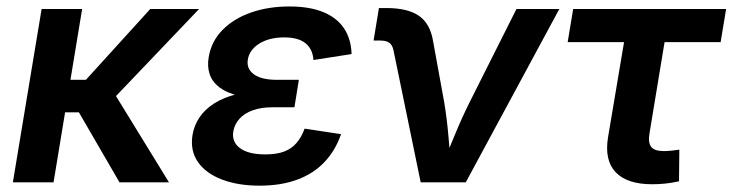

<svg xmlns="http://www.w3.org/2000/svg" viewBox="-20 -567 2278 597"><path d="M235.4 -539.1 146.5 0H20L109.4 -539.1ZM599.1 -539.1 292.5 -217.8H147.9L163.1 -318.8H247.1L447.3 -539.1ZM351.6 0 222.7 -222.2 323.7 -295.9 505.4 0Z M787.1 10.3Q720.2 10.3 670.2 -8.8Q620.1 -27.8 595.5 -63.2Q570.8 -98.6 578.6 -147.5Q583.5 -176.8 600.1 -201.7Q616.7 -226.6 645.5 -245.1Q674.3 -263.7 716.6 -274.4Q758.8 -285.2 814.9 -285.2H903.8L895.5 -233.4H825.7Q792 -233.4 766.1 -224.1Q740.2 -214.8 724.9 -198Q709.5 -181.2 705.6 -159.2Q699.7 -126.5 725.8 -106.7Q752 -86.9 805.2 -86.9Q840.3 -86.9 863.8 -95.9Q887.2 -105 902.3 -122.8Q917.5 -140.6 927.2 -167L1040.5 -149.9Q1022.9 -99.1 989 -63.2Q955.1 -27.3 904.5 -8.5Q854 10.3 787.1 10.3ZM812.5 -260.3Q758.3 -260.3 720.9 -269.5Q683.6 -278.8 661.6 -295.9Q639.6 -313 631.8 -336.7Q624 -360.4 628.9 -389.2Q637.2 -439 672.4 -474.4Q707.5 -509.8 761.2 -528.3Q814.9 -546.9 879.9 -546.9Q942.4 -546.9 984.9 -529.5Q1027.3 -512.2 1049.6 -479Q1071.8 -445.8 1073.2 -398.9L954.6 -380.4Q952.6 -413.6 930.4 -432.1Q908.2 -450.7 863.8 -450.7Q816.9 -450.7 785.9 -431.2Q754.9 -411.6 750.5 -380.9Q746.1 -353 769.5 -335.9Q793 -318.8 840.8 -318.8H909.2L899.9 -260.3Z M1288.1 0 1203.6 -410.2Q1200.2 -426.8 1190.7 -433.8Q1181.2 -440.9 1162.6 -440.9H1141.6L1158.2 -542H1181.2Q1248 -542 1283 -517.6Q1317.9 -493.2 1326.7 -438.5L1361.3 -248.5Q1369.6 -198.2 1374 -147.5Q1378.4 -96.7 1382.8 -45.9H1352.1Q1373.5 -97.2 1394.3 -147.7Q1415 -198.2 1439.9 -248.5L1585.9 -539.1H1719.2L1428.2 0Z M2007.8 5.9Q1929.7 5.9 1894.3 -31.5Q1858.9 -68.8 1870.6 -140.1L1920.4 -436H1745.1L1762.2 -539.1H2237.8L2220.7 -436H2046.4L1999.5 -152.3Q1994.6 -124 2004.6 -110.6Q2014.6 -97.2 2044.4 -97.2Q2053.7 -97.2 2068.1 -98.6Q2082.5 -100.1 2092.3 -101.6L2091.3 -3.4Q2070.8 1.5 2049.6 3.7Q2028.3 5.9 2007.8 5.9Z"/></svg>

Font: Inter 18pt SemiBold
Style: Italic
Weight: 600
Italic angle: -9.3988°
Designer: Rasmus Andersson
Foundry: rsms
Version: Version 4.001;git-66647c0bb